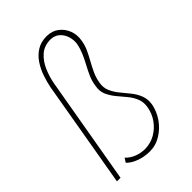

<svg xmlns="http://www.w3.org/2000/svg" viewBox="-224 -842 944 944"><g transform="rotate(-45 247.5 -370.0)"><path d="M145.5 -558.1 48.8 0H23.9L120.1 -558.1Q126.5 -590.8 138.2 -624.3Q149.9 -657.7 168.9 -686Q188 -714.4 216.3 -731.9Q244.6 -749.5 284.2 -749.5Q321.8 -749 347.4 -729.2Q373 -709.5 384.8 -678.7Q396.5 -647.9 390.6 -613.8Q386.7 -585.9 375 -560.5Q363.3 -535.2 349.4 -510.3Q335.4 -485.4 323.5 -459.7Q311.5 -434.1 306.6 -404.8Q300.8 -374 311.8 -348.6Q322.8 -323.2 341.3 -300.8Q359.9 -278.3 378.7 -255.1Q397.5 -231.9 408 -204.8Q418.5 -177.7 413.1 -144.5Q405.3 -104.5 381.3 -69.6Q357.4 -34.7 321 -12Q284.7 10.7 241.2 10.7Q220.2 10.7 197.5 5.9Q174.8 1 154.3 -9Q133.8 -19 119.1 -34.2L132.8 -55.7Q152.8 -34.7 180.4 -24.4Q208 -14.2 236.3 -14.6Q274.4 -15.6 306.2 -33.9Q337.9 -52.2 359.4 -82.3Q380.9 -112.3 387.7 -149.4Q393.6 -181.6 383.1 -207.8Q372.6 -233.9 353.8 -256.1Q335 -278.3 316.4 -300.8Q297.9 -323.2 286.6 -348.6Q275.4 -374 281.2 -405.8Q285.2 -435.1 296.6 -460.9Q308.1 -486.8 321.5 -511.5Q335 -536.1 346.2 -562Q357.4 -587.9 362.8 -615.2Q366.7 -640.1 359.4 -665Q352.1 -689.9 333.7 -706.8Q315.4 -723.6 287.6 -724.6Q242.7 -725.1 213.6 -699.2Q184.6 -673.3 168.5 -635Q152.3 -596.7 145.5 -558.1Z"/></g></svg>

Font: Roboto Condensed Thin
Style: Italic
Weight: 250
Italic angle: -12°
Designer: Christian Robertson
Foundry: Google
Version: Version 3.008; 2023